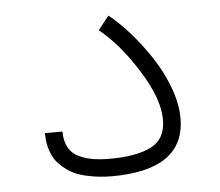

<svg xmlns="http://www.w3.org/2000/svg" viewBox="-40 -488 610 532"><g transform="rotate(-5 265.0 -222.0)"><path d="M76.2 -135.3H125Q125 -108.9 134.8 -91.1Q144.5 -73.2 163.1 -64.5Q181.6 -55.7 202.1 -52.2Q222.7 -48.8 250 -48.8Q324.2 -48.8 364.7 -69.6Q405.3 -90.3 405.3 -144Q405.3 -202.6 354.5 -283Q303.7 -363.3 249.5 -406.2L279.8 -444.3Q308.1 -421.9 337.9 -388.2Q367.7 -354.5 394 -314.5Q420.4 -274.4 437.3 -229Q454.1 -183.6 454.1 -144Q454.1 0 250 0Q231.4 0 214.1 -2Q196.8 -3.9 175.8 -8.8Q154.8 -13.7 137.9 -23.4Q121.1 -33.2 106.7 -47.6Q92.3 -62 84.2 -84.5Q76.2 -106.9 76.2 -135.3Z"/></g></svg>

Font: AzarMehrMonospaced
Style: SansRegular
Weight: 1
Designer: Amin Abedi
Version: Version 1.00